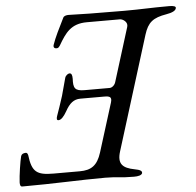

<svg xmlns="http://www.w3.org/2000/svg" viewBox="-80 -703 771 757"><g transform="rotate(-5 305.5 -324.0)"><path d="M-22 5C106 5 207 -1 307 -1C352 -1 366 5 420 5C437 5 450 2 453 -6C455 -15 447 -20 425 -24C378 -33 359 -51 374 -99L514 -549C529 -597 550 -613 603 -622C627 -626 640 -633 642 -642C645 -650 634 -653 617 -653C542 -653 509 -650 439 -650C395 -650 344 -651 302 -651L218 -653C211 -653 200 -651 197 -644C178 -606 159 -568 150 -541C146 -529 154 -526 160 -526C167 -526 169 -529 174 -536C202 -584 225 -618 288 -618H419C430 -618 451 -605 445 -586L379 -374C376 -362 365 -352 355 -352H256C217 -352 211 -364 213 -401C213 -416 210 -423 202 -423C197 -423 187 -417 184 -407C181 -398 170 -353 165 -337C159 -317 142 -268 139 -260C136 -251 135 -243 143 -243C153 -243 164 -254 176 -275C193 -306 210 -320 236 -320H329C352 -320 362 -317 355 -294L295 -102C279 -51 254 -35 209 -35H105C39 -35 20 -49 12 -116C10 -123 8 -126 3 -126C3 -126 2 -126 1 -126C-7 -125 -13 -123 -16 -115C-21 -97 -30 -38 -31 -12C-31 -3 -30 5 -22 5Z"/></g></svg>

Font: EB Garamond
Style: Italic
Weight: 400
Italic angle: -17.2°
Designer: Georg Duffner and Octavio Pardo
Foundry: Georg Duffner
Version: Version 1.000;PS 001.000;hotconv 1.0.88;makeotf.lib2.5.64775